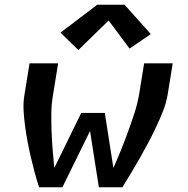

<svg xmlns="http://www.w3.org/2000/svg" viewBox="-20 -786 790 806"><path d="M144 0Q134 -31 125.5 -62.5Q117 -94 109.5 -126Q102 -158 96 -190Q90 -222 85.5 -255Q81 -288 79 -322Q77 -356 83 -390L104 -520H224L203 -390Q196 -351 195.5 -312Q195 -273 196.5 -234.5Q198 -196 201 -157.5Q204 -119 208 -81L321 -312H420L456 -81Q473 -119 488.5 -157.5Q504 -196 518 -234.5Q532 -273 544.5 -311.5Q557 -350 564 -390L585 -520H705L684 -390Q678 -355 665 -321.5Q652 -288 636.5 -255Q621 -222 604 -190Q587 -158 569 -126Q551 -94 532 -62.5Q513 -31 494 0H395L358 -236L242 0ZM309 -576 234 -649 388 -766H503L613 -643L524 -582L436 -700Z"/></svg>

Font: Zed Sans Extended
Style: Bold Italic
Weight: 700
Width: 7
Italic angle: -9°
Designer: Belleve Invis
Foundry: Belleve Invis
Version: Version 1.0.0; ttfautohint (v1.8.4)